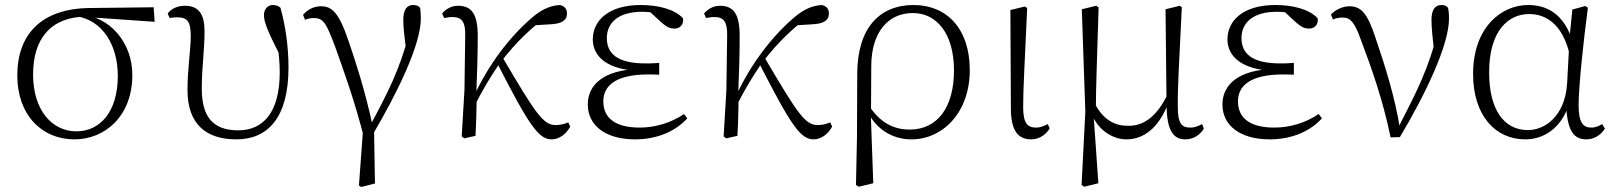

<svg xmlns="http://www.w3.org/2000/svg" viewBox="-20 -542 6447 766"><path d="M277 14C398 14 508 -78 508 -243C508 -369 422 -478 291 -487L281 -478C392 -462 450 -359 450 -239C450 -96 379 -18 285 -18C187 -18 112 -103 112 -245C112 -386 181 -475 326 -476L339 -473L597 -455L593 -513L338 -510C143 -508 49 -403 49 -241C49 -84 146 14 277 14Z M923 14C1048 14 1131 -72 1131 -273C1131 -362 1117 -446 1099 -511C1092 -518 1081 -522 1068 -522C1048 -522 1033 -505 1033 -482C1033 -452 1050 -413 1106 -303L1101 -370L1086 -373C1093 -325 1096 -290 1096 -253C1096 -94 1030 -22 931 -22C829 -22 785 -76 785 -189C785 -276 796 -338 796 -417C796 -481 776 -519 718 -519C686 -519 662 -506 649 -488L657 -470C665 -472 676 -473 687 -473C728 -473 741 -455 741 -398C741 -343 728 -267 728 -183C728 -43 806 14 923 14Z M1412 198 1421 204 1476 190 1472 -43 1466 -44C1434 -189 1399 -295 1372 -374C1333 -492 1304 -517 1261 -517C1231 -517 1208 -504 1189 -483L1197 -463C1208 -468 1220 -470 1232 -470C1269 -470 1281 -453 1318 -353C1351 -260 1393 -146 1433 10L1431 -60ZM1467 -5C1564 -170 1659 -362 1659 -469C1659 -485 1658 -497 1656 -511C1649 -518 1643 -522 1628 -522C1604 -522 1589 -505 1589 -462C1589 -433 1592 -406 1604 -315L1613 -410C1573 -260 1529 -176 1451 -30Z M1832 10 1877 0C1880 -52 1881 -104 1882 -158L1880 -161C1883 -239 1886 -321 1886 -393C1887 -486 1862 -519 1807 -519C1779 -519 1757 -504 1744 -488L1752 -470C1762 -472 1773 -474 1785 -474C1822 -474 1837 -455 1836 -402L1833 -183L1822 2ZM1871 -116C1914 -199 1934 -230 1973 -289L1979 -296C2040 -375 2098 -429 2161 -476L2094 -440L2175 -445C2220 -447 2242 -460 2242 -488C2242 -510 2229 -518 2214 -522C2184 -520 2148 -511 2103 -472C2017 -399 1929 -286 1871 -158L1865 -145H1857ZM2181 14C2209 14 2238 -5 2255 -37L2247 -54C2235 -48 2216 -43 2197 -43C2147 -43 2117 -89 1985 -313L1963 -291C2091 -41 2129 14 2181 14Z M2513 14C2605 14 2677 -20 2722 -70L2709 -87C2657 -52 2595 -33 2532 -33C2436 -33 2387 -70 2387 -138C2387 -195 2429 -245 2567 -245C2577 -245 2586 -245 2610 -244V-291C2586 -289 2571 -289 2556 -289C2442 -289 2401 -329 2401 -390C2401 -453 2449 -495 2542 -495C2569 -495 2587 -492 2621 -485L2617 -502L2563 -504L2618 -453C2640 -434 2652 -428 2672 -428C2692 -428 2709 -444 2705 -469C2670 -507 2602 -522 2536 -522C2407 -522 2345 -459 2345 -385C2345 -317 2402 -263 2533 -259V-267C2387 -264 2325 -203 2325 -125C2325 -40 2398 14 2513 14Z M2877 10 2922 0C2925 -52 2926 -104 2927 -158L2925 -161C2928 -239 2931 -321 2931 -393C2932 -486 2907 -519 2852 -519C2824 -519 2802 -504 2789 -488L2797 -470C2807 -472 2818 -474 2830 -474C2867 -474 2882 -455 2881 -402L2878 -183L2867 2ZM2916 -116C2959 -199 2979 -230 3018 -289L3024 -296C3085 -375 3143 -429 3206 -476L3139 -440L3220 -445C3265 -447 3287 -460 3287 -488C3287 -510 3274 -518 3259 -522C3229 -520 3193 -511 3148 -472C3062 -399 2974 -286 2916 -158L2910 -145H2902ZM3226 14C3254 14 3283 -5 3300 -37L3292 -54C3280 -48 3261 -43 3242 -43C3192 -43 3162 -89 3030 -313L3008 -291C3136 -41 3174 14 3226 14Z M3395 196 3406 203 3464 189 3454 -89 3455 -97 3456 -281C3457 -412 3522 -490 3622 -490C3716 -490 3786 -409 3786 -261C3786 -115 3721 -25 3609 -25C3539 -25 3487 -59 3448 -119L3435 -103H3438C3473 -27 3540 14 3616 14C3742 14 3849 -94 3849 -262C3849 -429 3756 -522 3625 -522C3487 -522 3400 -428 3400 -246L3399 5Z M4095 14C4129 14 4156 -9 4168 -30L4160 -47C4146 -40 4133 -33 4113 -33C4081 -33 4062 -48 4062 -114C4062 -195 4068 -281 4078 -510L4069 -516L4011 -502L4013 -109C4013 -17 4044 14 4095 14Z M4295 196 4306 203 4362 189 4343 -82 4352 -99C4352 -202 4357 -299 4363 -513L4353 -519L4296 -505L4310 -96ZM4709 14C4744 14 4769 -6 4783 -29L4776 -47C4762 -40 4749 -33 4729 -33C4695 -33 4679 -48 4679 -115C4678 -197 4684 -285 4695 -513L4687 -519L4630 -505L4634 -127V-124C4635 -26 4658 14 4709 14ZM4474 14C4554 14 4615 -47 4650 -155H4652L4639 -167C4597 -81 4547 -40 4482 -40C4428 -40 4382 -62 4346 -132L4330 -97H4332C4355 -26 4417 14 4474 14Z M5045 14C5137 14 5209 -20 5254 -70L5241 -87C5189 -52 5127 -33 5064 -33C4968 -33 4919 -70 4919 -138C4919 -195 4961 -245 5099 -245C5109 -245 5118 -245 5142 -244V-291C5118 -289 5103 -289 5088 -289C4974 -289 4933 -329 4933 -390C4933 -453 4981 -495 5074 -495C5101 -495 5119 -492 5153 -485L5149 -502L5095 -504L5150 -453C5172 -434 5184 -428 5204 -428C5224 -428 5241 -444 5237 -469C5202 -507 5134 -522 5068 -522C4939 -522 4877 -459 4877 -385C4877 -317 4934 -263 5065 -259V-267C4919 -264 4857 -203 4857 -125C4857 -40 4930 14 5045 14Z M5528 6 5565 5C5665 -163 5761 -360 5761 -469C5761 -485 5760 -497 5757 -511C5751 -518 5744 -522 5731 -522C5705 -522 5691 -503 5691 -462C5691 -430 5696 -384 5705 -311L5719 -427C5679 -264 5632 -177 5559 -34L5553 -24H5566C5546 -154 5504 -285 5466 -396C5437 -483 5413 -517 5364 -517C5338 -517 5308 -504 5290 -484L5298 -464C5308 -469 5321 -472 5337 -472C5367 -472 5384 -454 5409 -384C5451 -273 5497 -144 5528 6Z M6065 14C6135 14 6208 -26 6240 -128H6228C6232 -22 6257 14 6309 14C6341 14 6367 -4 6383 -29L6372 -47C6358 -39 6347 -33 6328 -33C6296 -33 6278 -53 6278 -123C6278 -194 6297 -377 6315 -511L6305 -518L6253 -504L6242 -393L6232 -207C6223 -78 6143 -23 6076 -23C5979 -23 5921 -106 5921 -253C5921 -419 5997 -486 6081 -486C6153 -486 6224 -439 6248 -296L6270 -349H6262C6232 -473 6165 -522 6077 -522C5969 -522 5857 -432 5857 -247C5857 -81 5946 14 6065 14Z"/></svg>

Font: Source Han Serif TW VF
Style: Regular
Weight: 250
Designer: Ryoko NISHIZUKA 西塚涼子 (kana & ideographs); Frank Grießhammer (Latin, Greek & Cyrillic); Wenlong ZHANG 张文龙 (bopomofo); San
Foundry: Adobe
Version: Version 2.002;hotconv 1.1.0;makeotfexe 2.6.0